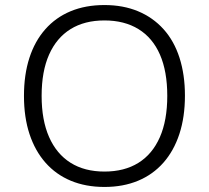

<svg xmlns="http://www.w3.org/2000/svg" viewBox="-20 -733 828 761"><path d="M394 8Q320 8 261 -16.5Q202 -41 160.5 -88Q119 -135 97 -201.5Q75 -268 75 -353Q75 -437 96.5 -503.5Q118 -570 159.5 -617Q201 -664 260 -688.5Q319 -713 394 -713Q468 -713 527 -688.5Q586 -664 628 -617.5Q670 -571 691.5 -504Q713 -437 713 -354Q713 -269 691 -202Q669 -135 627.5 -88Q586 -41 527 -16.5Q468 8 394 8ZM394 -53Q473 -53 528.5 -87.5Q584 -122 613.5 -189Q643 -256 643 -353Q643 -450 614 -516.5Q585 -583 529 -617.5Q473 -652 394 -652Q315 -652 259.5 -617.5Q204 -583 174.5 -516.5Q145 -450 145 -353Q145 -257 174.5 -190Q204 -123 259.5 -88Q315 -53 394 -53Z"/></svg>

Font: Nunito Sans 9pt Light
Style: Regular
Weight: 300
Version: Version 3.101;gftools[0.9.27]